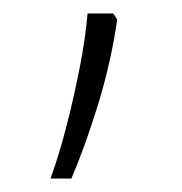

<svg xmlns="http://www.w3.org/2000/svg" viewBox="-20 -139 270 285"><path d="M148 -119 154 -110Q145 -48 126.5 13Q108 74 86 126H55Q68 90 79 47Q90 4 98.5 -39.5Q107 -83 110 -119Z"/></svg>

Font: Noto Sans Kannada Condensed ExtraLight
Style: Regular
Weight: 200
Width: 3
Designer: Jelle Bosma - Monotype Design Team
Foundry: Monotype Imaging Inc.
Version: Version 2.005; ttfautohint (v1.8.4.7-5d5b)